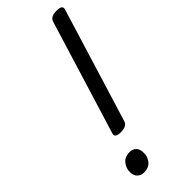

<svg xmlns="http://www.w3.org/2000/svg" viewBox="-288 -930 984 984"><g transform="rotate(-45 203.5 -438.0)"><path d="M163 -216Q118 -216 128 -244L318 -863Q323 -877 335.5 -883.5Q348 -890 370 -890Q414 -890 405 -863L215 -244Q211 -230 197.5 -223Q184 -216 163 -216ZM100 14Q80 14 65.5 0.5Q51 -13 51 -38Q50 -65 68 -89Q86 -113 123 -113Q143 -113 157 -100Q171 -87 171 -61Q173 -34 155.5 -10Q138 14 100 14Z"/></g></svg>

Font: Playwrite DK Loopet
Style: Regular
Weight: 400
Designer: Veronika Burian, José Scaglione
Foundry: TypeTogether
Version: Version 1.002